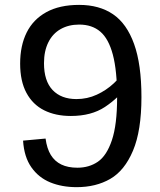

<svg xmlns="http://www.w3.org/2000/svg" viewBox="-20 -762 660 793"><path d="M75.3 -181.2 168.2 -189.7Q173.7 -148.5 189.8 -122.1Q206 -95.7 233.3 -82.5Q260.7 -69.3 299.5 -69.3Q348.2 -69.3 384.3 -94.1Q420.5 -118.8 442.1 -182.8Q463.7 -246.8 463.7 -359.2Q463.7 -470 446.1 -536.2Q428.5 -602.3 394.2 -631.4Q360 -660.5 307 -660.5Q263.3 -660.5 230.4 -641.8Q197.5 -623.2 179.6 -587.1Q161.7 -551 161.7 -501Q161.7 -427.7 197.2 -390.2Q232.7 -352.8 295.7 -352.8Q340.5 -352.8 379.9 -371Q419.3 -389.2 449.8 -417.7Q480.3 -446.2 502.3 -479.7L508.7 -410.3Q469.7 -357.7 413.5 -320.3Q357.3 -283 272.5 -283Q209.3 -283 162.3 -306.5Q115.3 -330 89.2 -378.4Q63.2 -426.8 63.2 -499.3Q63.2 -573.3 90.1 -627.6Q117 -681.8 171.4 -711.8Q225.8 -741.8 306.8 -741.8Q390 -741.8 446.8 -703.2Q503.5 -664.7 533.8 -580.3Q564.2 -496 564.2 -360.7Q564.2 -222.2 529.3 -139.7Q494.5 -57.2 435.3 -23.1Q376.2 11 296.7 11Q235.8 11 187.8 -8.6Q139.7 -28.2 109.6 -71Q79.5 -113.8 75.3 -181.2Z"/></svg>

Font: Monaspace Neon Var
Style: Regular
Weight: 400
Designer: Riley Cran and the Lettermatic Team
Version: Version 1.000 (Monaspace Neon Var)